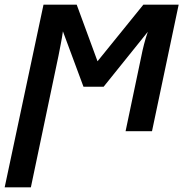

<svg xmlns="http://www.w3.org/2000/svg" viewBox="-48 -561 808 821"><path d="M-28 240H84L202 -322Q207 -348 212.5 -376Q218 -404 221 -427L309 -190H395L584 -425Q575 -399 568 -372Q561 -345 556 -319L489 0H602L716 -541H565L369 -299L280 -541H138Z"/></svg>

Font: Noto Sans UI Medium
Style: Italic
Weight: 500
Italic angle: -12°
Designer: Monotype Design Team
Foundry: Monotype Imaging Inc.
Version: Version 1.901